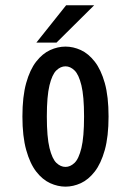

<svg xmlns="http://www.w3.org/2000/svg" viewBox="-20 -686 490 717"><path d="M224.6 11Q196 11 167.3 -2Q138.6 -15.1 115.3 -45.1Q92 -75.1 77.9 -125.8Q63.7 -176.4 63.7 -251Q63.7 -325.6 77.8 -375.9Q91.8 -426.1 115.2 -456Q138.6 -485.9 167.2 -499Q195.8 -512 224.6 -512Q253.4 -512 281.9 -499Q310.3 -485.9 333.7 -456Q357.1 -426.1 371.3 -375.9Q385.4 -325.6 385.4 -251Q385.4 -176.4 371.3 -125.8Q357.1 -75.1 333.7 -45.1Q310.3 -15.1 281.9 -2Q253.4 11 224.6 11ZM224.6 -62.7Q242.4 -62.7 258.2 -77.6Q274.1 -92.6 284 -133.2Q293.9 -173.8 293.9 -251Q293.9 -326.9 284 -367.4Q274.1 -407.9 258.2 -423.1Q242.4 -438.3 224.6 -438.3Q206.3 -438.3 190.5 -423.1Q174.6 -407.9 164.8 -367.4Q154.9 -326.9 154.9 -251Q154.9 -173.8 164.9 -133.2Q174.9 -92.6 190.7 -77.6Q206.5 -62.7 224.6 -62.7ZM115.7 -526.8 227 -666.4H331.7L190.9 -526.8Z"/></svg>

Font: League Mono Thin Condensed
Style: Regular
Weight: 100
Width: 1
Designer: Tyler Finck
Foundry: The League of Moveable Type / Tyler Finck
Version: Version 2.300;RELEASE